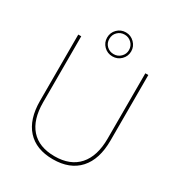

<svg xmlns="http://www.w3.org/2000/svg" viewBox="-197 -979 1043 1118"><g transform="rotate(30 324.5 -420.5)"><path d="M89 -252V-697H109V-253Q109 -137 163.5 -75.5Q218 -14 323 -14Q428 -14 484 -77Q540 -140 540 -258V-697H560V-257Q560 -130 498.5 -62Q437 6 323 6Q210 6 149.5 -61Q89 -128 89 -252ZM243 -766Q243 -800 266.5 -823.5Q290 -847 324 -847Q357 -847 381 -823Q405 -799 405 -766Q405 -733 381.5 -709.5Q358 -686 324 -686Q290 -686 266.5 -709.5Q243 -733 243 -766ZM390 -766Q390 -794 370.5 -813Q351 -832 324 -832Q296 -832 277 -813Q258 -794 258 -766Q258 -738 277 -719.5Q296 -701 324 -701Q351 -701 370.5 -720Q390 -739 390 -766Z"/></g></svg>

Font: Hanken Grotesk Thin
Style: Regular
Weight: 100
Designer: Alfredo Marco Pradil
Foundry: Hanken Design Co.
Version: Version 3.014